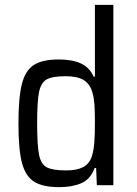

<svg xmlns="http://www.w3.org/2000/svg" viewBox="-20 -763 563 791"><path d="M56 -254Q56 -361 70 -416.5Q84 -472 119 -495Q154 -518 222 -518Q278 -518 313.5 -501.5Q349 -485 366 -447H371V-743H447V0H379L376 -71H370Q353 -25 315.5 -8.5Q278 8 224 8Q156 8 120.5 -14.5Q85 -37 70.5 -92Q56 -147 56 -254ZM358 -118Q366 -143 368.5 -174.5Q371 -206 371 -262Q371 -305 369 -332.5Q367 -360 361 -381Q351 -417 325 -433Q299 -449 251 -449Q196 -449 172.5 -436Q149 -423 141 -384.5Q133 -346 133 -255Q133 -164 141 -125Q149 -86 173 -73.5Q197 -61 253 -61Q297 -61 322.5 -74.5Q348 -88 358 -118Z"/></svg>

Font: Assailand
Style: Regular
Weight: 400
Designer: Hector Gatti with collaboration of the Omnibus-Type team
Foundry: Omnibus-Type
Version: Version 0.072;October 19, 2019;FontCreator 12.0.0.2547 64-bi